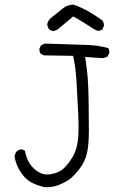

<svg xmlns="http://www.w3.org/2000/svg" viewBox="-20 -823 540 827"><path d="M401.4 -690.4Q412.6 -690.4 420.4 -695.8L427.2 -710.4Q427.7 -711.9 427.7 -712.9Q427.7 -725.6 421.4 -734.9Q387.7 -758.8 358.2 -775.4Q328.6 -792 296.9 -803.2Q269.5 -802.7 250.5 -786.6Q227.1 -767.1 201.7 -747.6Q186.5 -735.4 183.1 -718.3Q185.1 -706.1 191.4 -696.8Q199.2 -690.9 209 -689Q220.2 -690.9 230.5 -697.8L295.4 -752.4L303.2 -748Q345.2 -724.1 382.8 -698.7L398.9 -690.9Q400.4 -690.4 401.4 -690.4ZM180.7 -16.6Q207 -16.6 229.5 -24.9Q256.3 -35.2 276.9 -48.8Q296.4 -62.5 321.3 -94.2Q346.2 -126 354.5 -162.8Q362.8 -199.7 362.8 -258.5Q362.8 -317.4 361.8 -383.5Q360.8 -449.7 357.9 -486.3Q355 -522.9 349.1 -561.5L346.7 -577.6L417.5 -572.8Q432.6 -572.8 443.8 -580.1L450.7 -595.2Q451.2 -596.7 451.2 -597.7Q451.2 -608.4 446.3 -615.7Q404.8 -627.4 358.2 -629.4Q311.5 -631.3 172.9 -635.3L156.2 -627L149.9 -613.8Q149.4 -612.3 149.4 -611.1Q149.4 -609.9 149.7 -608.4Q149.9 -606.9 150.1 -605Q150.4 -603 150.9 -601.3Q151.4 -599.6 151.9 -597.7Q153.3 -594.2 155.3 -591.3L169.4 -584.5L294.9 -582.5Q302.2 -546.9 304.7 -526.9Q307.1 -506.8 309.1 -480Q311 -453.1 315.9 -354Q318.4 -309.1 318.4 -272.5Q318.4 -235.8 314.9 -213.9Q308.6 -172.4 292 -145.5Q274.9 -117.7 255.9 -99.1Q234.9 -78.6 197.3 -72.3Q190.9 -71.3 184.6 -71.3Q151.9 -71.3 123.5 -99.6Q95.2 -127.9 87.4 -173.8L76.7 -179.2Q75.7 -179.7 74.7 -179.7Q62 -179.7 52.2 -171.4Q44.4 -161.6 42.5 -149.4Q50.8 -101.1 83 -63.5Q100.1 -43.9 123.3 -33.2Q146.5 -22.5 171.9 -17.1Q176.3 -16.6 180.7 -16.6Z"/></svg>

Font: NaikaiFont
Style: ExtraLight
Weight: 200
Version: Version 1.89